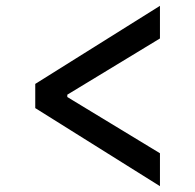

<svg xmlns="http://www.w3.org/2000/svg" viewBox="-20 -633 670 659"><path d="M529 6 101 -262V-345L529 -613V-501L211 -308V-300L529 -107Z"/></svg>

Font: IBM Plex Sans JP Medm
Style: Regular
Weight: 500
Designer: Mike Abbink; Paul van der Laan; Pieter van Rosmalen; Wujin Sim; Yejin Wi; Jinhee Kim; Boomi Park; Yona Kim; Kichan Ma
Foundry: Sandoll Inc.
Version: Version 1.002